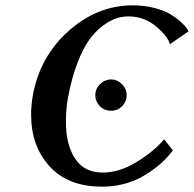

<svg xmlns="http://www.w3.org/2000/svg" viewBox="-20 -679 718 711"><path d="M617.2 -126 620.1 -122.1Q579.1 -66.9 511 -27.3Q442.9 12.2 357.9 12.2Q231.9 12.2 163.6 -63Q95.2 -138.2 95.2 -253.9Q95.2 -288.1 101.1 -323.2Q127 -469.2 233.9 -564.2Q340.8 -659.2 471.2 -659.2Q514.2 -659.2 551 -649.7Q587.9 -640.1 609.9 -627Q631.8 -613.8 648.4 -598.9Q665 -584 670.9 -575.4Q676.8 -566.9 678.2 -563L608.9 -515.1Q603 -543 558.6 -580.6Q514.2 -618.2 456.1 -618.2Q433.1 -618.2 410.6 -611.1Q388.2 -604 360.6 -583.5Q333 -563 310.1 -531Q287.1 -499 266.1 -444.1Q245.1 -389.2 231.9 -317.9Q224.1 -276.9 224.1 -228Q224.1 -143.1 258.1 -91.6Q292 -40 359.9 -40Q422.9 -40 486.8 -79.6Q550.8 -119.1 587.9 -163.1ZM392.1 -269Q366.2 -269 349.6 -286.1Q333 -303.2 333 -326.2Q333 -350.1 350.6 -367.4Q368.2 -384.8 392.1 -384.8Q414.1 -384.8 431.6 -367.4Q449.2 -350.1 449.2 -326.2Q449.2 -303.2 432.6 -286.1Q416 -269 392.1 -269Z"/></svg>

Font: Linux Libertine
Style: Semibold Italic
Weight: 600
Italic angle: -11.5°
Designer: Philipp H. Poll
Foundry: Philipp H. Poll
Version: Version 5.1.2 ; ttfautohint (v0.9)